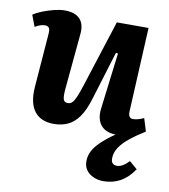

<svg xmlns="http://www.w3.org/2000/svg" viewBox="-85 -598 804 912"><g transform="rotate(10 317.0 -142.5)"><path d="M5 -479Q22 -491 48.5 -501.5Q75 -512 103.5 -519Q132 -526 154 -526Q204 -526 227.5 -501Q251 -476 246 -427L221 -158Q218 -123 222.5 -109Q227 -95 244 -95Q256 -95 264.5 -103Q273 -111 282 -131.5Q291 -152 303 -189L407 -513H560L540 -109Q539 -91 544.5 -82.5Q550 -74 562 -74Q574 -74 588 -78Q602 -82 614 -88L633 -26Q591 0 560 25Q529 50 513 75Q497 100 497 127Q497 143 504.5 150.5Q512 158 526 158Q539 158 553.5 149.5Q568 141 583 125L621 158Q592 201 555.5 221Q519 241 474 241Q449 241 427 231.5Q405 222 392 204.5Q379 187 379 162Q379 136 390.5 113Q402 90 427.5 65.5Q453 41 493 13Q460 12 439 -1.5Q418 -15 409 -40Q400 -65 405 -101L438 -368L428 -370L356 -135Q339 -79 316 -46.5Q293 -14 263 0Q233 14 195 14Q132 14 101.5 -26Q71 -66 77 -144L97 -401Q99 -424 93 -432Q87 -440 73 -440Q63 -440 51 -436Q39 -432 26 -424Z"/></g></svg>

Font: Literata
Style: Bold Italic
Weight: 700
Italic angle: -2°
Designer: Latin by Veronika Burian and Jose Scaglione. Greek by Irene Vlachou. Cyrillic by Vera Evstafieva
Foundry: TypeTogether
Version: Version 3.103;gftools[0.9.29]